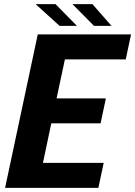

<svg xmlns="http://www.w3.org/2000/svg" viewBox="-20 -903 650 923"><path d="M478.5 -120 453 0H4.5L161.5 -737.5H610L584.5 -617.5H292L252 -430H489L463.5 -310H226.5L186.5 -120ZM516 -778.5H432L328.5 -883H424.5ZM350 -778.5H266.5L151.5 -883H247Z"/></svg>

Font: Epilogue
Style: Bold Italic
Weight: 700
Italic angle: -12°
Designer: Tyler Finck
Foundry: Etcetera Type Co
Version: Version 2.111; ttfautohint (v1.8.3)